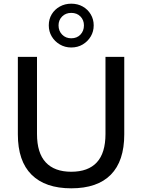

<svg xmlns="http://www.w3.org/2000/svg" viewBox="-20 -1014 773 1043"><path d="M367 9Q226 9 151.5 -65Q77 -139 77 -284V-705H181V-286Q181 -183 228.5 -132Q276 -81 367 -81Q459 -81 506 -132Q553 -183 553 -286V-705H655V-284Q655 -139 582 -65Q509 9 367 9ZM367 -756Q333 -756 305 -772.5Q277 -789 261 -816Q245 -843 245 -876Q245 -910 261 -936.5Q277 -963 305 -978.5Q333 -994 367 -994Q402 -994 429.5 -978.5Q457 -963 473 -936Q489 -909 489 -876Q489 -843 473 -816Q457 -789 429.5 -772.5Q402 -756 367 -756ZM367 -806Q398 -806 417 -826Q436 -846 436 -876Q436 -905 417 -924.5Q398 -944 367 -944Q337 -944 317.5 -924.5Q298 -905 298 -876Q298 -846 317.5 -826Q337 -806 367 -806Z"/></svg>

Font: Nunito Sans 12pt ExtraLight SemiBold
Style: Regular
Weight: 600
Version: Version 3.101;gftools[0.9.27]